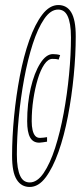

<svg xmlns="http://www.w3.org/2000/svg" viewBox="-20 -733 325 763"><path d="M98 10Q82 10 69 3Q56 -4 46.5 -19Q37 -34 32.5 -57.5Q28 -81 28 -114Q28 -188 36 -270.5Q44 -353 59 -431.5Q74 -510 96.5 -573.5Q119 -637 148 -675Q177 -713 212 -713Q228 -713 241 -706Q254 -699 263 -684Q272 -669 276.5 -645.5Q281 -622 281 -589Q281 -515 273 -432.5Q265 -350 250 -271.5Q235 -193 212.5 -129.5Q190 -66 161.5 -28Q133 10 98 10ZM136 -166Q111 -166 99.5 -187Q88 -208 88 -251Q88 -322 102 -382.5Q116 -443 139.5 -480.5Q163 -518 190 -518Q198 -518 205.5 -517Q213 -516 219 -514L213 -496Q207 -498 201.5 -498.5Q196 -499 188 -499Q171 -499 156 -477Q141 -455 130 -418.5Q119 -382 112.5 -338.5Q106 -295 106 -251Q106 -231 109.5 -216Q113 -201 120 -193Q127 -185 139 -185Q143 -185 153 -186Q163 -187 167 -188V-170Q160 -169 150.5 -167.5Q141 -166 136 -166ZM98 -8Q128 -8 153.5 -45.5Q179 -83 199 -145Q219 -207 233 -283Q247 -359 254.5 -437.5Q262 -516 262 -584Q262 -614 258.5 -635Q255 -656 248.5 -669.5Q242 -683 232.5 -689Q223 -695 211 -695Q181 -695 155.5 -657.5Q130 -620 110 -558Q90 -496 76 -420Q62 -344 54.5 -265.5Q47 -187 47 -119Q47 -89 50.5 -68Q54 -47 60.5 -33.5Q67 -20 76.5 -14Q86 -8 98 -8Z"/></svg>

Font: Georama ExtraCondensed Thin
Style: Italic
Weight: 100
Width: 2
Italic angle: -9°
Designer: Jean-Baptiste Levee
Foundry: Production Type
Version: Version 1.001